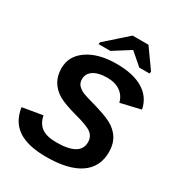

<svg xmlns="http://www.w3.org/2000/svg" viewBox="-209 -1029 1085 1173"><g transform="rotate(30 333.5 -443.0)"><path d="M293 10Q164 10 95 -36Q26 -82 12 -178L153 -202Q164 -148 199.5 -123Q235 -98 303 -98Q471 -98 471 -195Q471 -234 442 -257Q414 -279 326 -302Q234 -327 192 -351Q104 -405 104 -506Q104 -593 180 -645Q257 -698 384 -698Q501 -698 571 -656Q641 -614 657 -533L516 -500Q505 -545 469 -570.5Q433 -596 376 -596Q315 -596 280.5 -573.5Q246 -551 246 -511Q246 -488 258 -472Q271 -456 295 -444Q319 -433 393 -413Q474 -389 507 -372Q543 -355 566 -330Q612 -284 612 -207Q612 -101 530.5 -45.5Q449 10 293 10ZM493 -896 589 -761 586 -747H514L429 -821H427L310 -747H227L229 -761L381 -896Z"/></g></svg>

Font: Libra Sans
Style: Bold Italic
Weight: 700
Italic angle: -12°
Foundry: Context Ltd
Version: Version 1.002